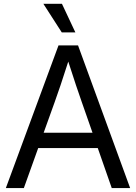

<svg xmlns="http://www.w3.org/2000/svg" viewBox="-20 -959 693 979"><path d="M9.8 0 278.3 -727.5H377.9L643.6 0H549.8L478.5 -204.1H174.8L101.6 0ZM202.6 -282.2H451.7L397 -438.5Q383.3 -477.1 367.4 -524.7Q351.6 -572.3 328.1 -645Q304.7 -572.3 288.8 -524.7Q272.9 -477.1 258.8 -438.5ZM294.9 -793.9 201.2 -939.5H295.9L364.3 -793.9Z"/></svg>

Font: Inter Display
Style: Regular
Weight: 400
Designer: Rasmus Andersson
Foundry: rsms
Version: Version 4.001;git-9221beed3